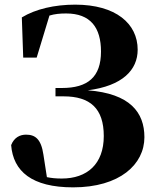

<svg xmlns="http://www.w3.org/2000/svg" viewBox="-20 -787 671 827"><path d="M80 -539H138L193 -720C216 -727 239 -729 265 -729C370 -729 415 -668 415 -565C415 -455 358 -408 247 -408H219V-372H254C368 -372 427 -320 427 -201C427 -80 355 -18 246 -18C221 -18 201 -20 182 -24L167 -121C157 -189 131 -207 92 -207C66 -207 41 -195 28 -162C37 -49 117 20 295 20C496 20 602 -79 602 -196C602 -303 540 -384 358 -398C508 -417 573 -486 573 -573C573 -685 479 -767 304 -767C215 -767 133 -748 74 -712Z"/></svg>

Font: Noto Serif KR Black
Style: Regular
Weight: 900
Version: Version 1.001;PS 1.001;hotconv 16.6.54;makeotf.lib2.5.65590